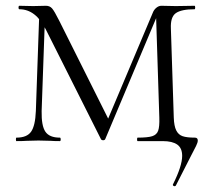

<svg xmlns="http://www.w3.org/2000/svg" viewBox="-20 -488 729 664"><path d="M584 156Q581 156 579 154Q577 152 578 150Q610 86 610 51Q610 24 593 12Q576 0 543 0H456Q454 0 454 -6Q454 -12 456 -12Q491 -12 506.5 -17Q522 -22 527 -36Q532 -50 531 -81L519 -456H533L344 -7Q342 -3 337 -3Q331 -3 329 -7L139 -385Q104 -456 47 -456Q44 -456 44 -462Q44 -468 47 -468L95 -467L139 -468Q152 -468 160 -459Q168 -450 185 -416L359 -68L336 -35L508 -443Q512 -454 520.5 -461Q529 -468 538 -468L588 -467L653 -468Q655 -468 655 -462Q655 -456 653 -456Q607 -456 588 -442.5Q569 -429 571 -389L581 -81Q582 -52 589.5 -37Q597 -22 611.5 -17Q626 -12 654 -12Q664 -12 664 -2Q664 5 658 17Q652 29 640 52L588 154Q586 156 584 156ZM37 -12Q73 -12 87.5 -32.5Q102 -53 104 -104L116 -446L136 -443L124 -104Q123 -53 137 -32.5Q151 -12 187 -12Q190 -12 190 -6Q190 0 187 0Q166 0 155 -1L113 -2L73 -1Q60 0 37 0Q35 0 35 -6Q35 -12 37 -12Z"/></svg>

Font: Cormorant SC Light
Style: Regular
Weight: 300
Designer: Christian Thalmann (Catharsis Fonts)
Foundry: Catharsis Fonts
Version: Version 4.000